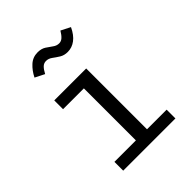

<svg xmlns="http://www.w3.org/2000/svg" viewBox="-213 -899 1027 1027"><g transform="rotate(-45 300.0 -386.0)"><path d="M367 -526.5V-66.5H515.5V0H120.5V-66.5H283V-460H125.5V-526.5ZM360 -658.5Q333.5 -658.5 314.2 -670.5Q295 -682.5 278.5 -694.8Q262 -707 243.5 -707Q226.5 -707 214.5 -695.2Q202.5 -683.5 190.5 -660.5L137 -687.5Q154.5 -723 181 -747.2Q207.5 -771.5 244 -771.5Q272 -771.5 290.8 -759.5Q309.5 -747.5 325.5 -735.5Q341.5 -723.5 360 -723.5Q375 -723.5 387.2 -734.2Q399.5 -745 413 -767.5L466 -740.5Q446.5 -699 419.5 -678.8Q392.5 -658.5 360 -658.5Z"/></g></svg>

Font: Fast_Mono
Style: Regular
Weight: 400
Monospace: yes
Designer: Carrois Corporate, Edenspiekermann AG, Nikita Prokopov
Foundry: Carrois Corporate, Edenspiekermann AG, Nikita Prokopov
Version: Version 5.002